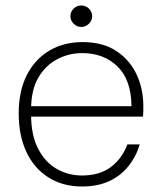

<svg xmlns="http://www.w3.org/2000/svg" viewBox="-20 -666 584 698"><path d="M278 12Q208 12 156 -21Q104 -54 76 -113.5Q48 -173 48 -254Q48 -335 77.5 -393Q107 -451 159.5 -482Q212 -513 280 -513Q354 -513 403 -480.5Q452 -448 476.5 -395.5Q501 -343 501 -281Q501 -272 501 -263Q501 -254 500 -242H80V-280H458Q457 -376 407 -424.5Q357 -473 279 -473Q231 -473 188.5 -451Q146 -429 119.5 -384Q93 -339 93 -268V-250Q93 -174 119 -124.5Q145 -75 187 -51.5Q229 -28 278 -28Q341 -28 382 -58Q423 -88 443 -141H488Q475 -97 447 -62Q419 -27 377 -7.5Q335 12 278 12ZM275 -568Q260 -568 248 -579.5Q236 -591 236 -607Q236 -623 247.5 -634.5Q259 -646 275 -646Q292 -646 303.5 -634.5Q315 -623 315 -607Q315 -591 303 -579.5Q291 -568 275 -568Z"/></svg>

Font: DM Sans 17pt ExtraLight
Style: Regular
Weight: 250
Version: Version 4.004;gftools[0.9.30]